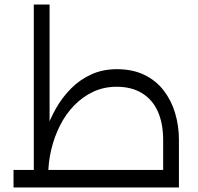

<svg xmlns="http://www.w3.org/2000/svg" viewBox="-20 -832 878 852"><path d="M704 0V-211Q704 -285 680 -338Q656 -391 609.5 -419Q563 -447 498 -447Q441 -447 394 -425Q347 -403 309.5 -364.5Q272 -326 246.5 -275.5Q221 -225 207.5 -168.5Q194 -112 194 -55H149Q149 -96 157.5 -146.5Q166 -197 183.5 -250Q201 -303 229 -352Q257 -401 296 -440Q335 -479 385.5 -502Q436 -525 499 -525Q568 -525 620 -500Q672 -475 706 -431Q740 -387 757 -330.5Q774 -274 774 -211V0ZM40 0V-78H767V0ZM130 -40V-812H200V-131Z"/></svg>

Font: Alexandria Light
Style: Regular
Weight: 300
Designer: Mohamed Gaber
Foundry: Kief Type Foundry
Version: Version 5.100